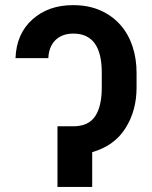

<svg xmlns="http://www.w3.org/2000/svg" viewBox="-20 -742 604 762"><path d="M345.9 0H208.1V-240.8H271.3Q330.6 -240.8 357.2 -280Q383.9 -319.2 383.9 -394.2V-453.8Q383.9 -608.7 271.3 -608.7Q247.5 -608.7 229.4 -601.6Q211.3 -594.5 198.7 -581.5Q186.1 -568.5 179.3 -550.6Q172.6 -532.7 171.9 -511.4H41.5Q45.5 -609 109 -665.1Q172.2 -721.6 269.5 -721.6Q331.7 -721.6 378.9 -700.5Q426.1 -679.3 457.9 -643.1Q489.7 -606.9 505.9 -558.1Q522 -509.2 522 -453.8V-394.2Q522 -302.6 477.6 -232.6Q433.6 -163.4 345.9 -138.1Z"/></svg>

Font: Linik Sans SemiBold
Style: Regular
Weight: 600
Designer: Fonts by Rasmus Andersson / Changes by Cristiano Sobral with parts from Marc Monis
Foundry: rsms
Version: Version 3.020; ttfautohint (v1.6)